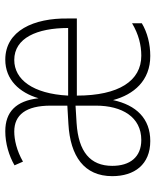

<svg xmlns="http://www.w3.org/2000/svg" viewBox="49 -628 589 727"><g transform="rotate(-90 343.5 -264.5)"><path d="M481 -539C405 -539 356 -485 335 -413C325 -499 283 -539 210 -539C164 -539 117 -525 81 -504L95 -472C137 -496 178 -505 209 -505C272 -505 307 -461 307 -367V-304L238 -300C115 -293 40 -240 40 -134C40 -50 84 10 173 10C258 10 309 -43 328 -131C349 -52 402 10 495 10C540 10 584 -1 619 -22V-59C577 -34 536 -24 496 -24C401 -24 345 -109 345 -268H637V-301C639 -431 591 -539 481 -539ZM480 -505C563 -505 601 -419 601 -301H345C352 -435 406 -505 480 -505ZM241 -269 307 -273V-196C307 -97 264 -24 177 -24C112 -24 79 -67 79 -134C79 -217 132 -262 241 -269Z"/></g></svg>

Font: Noto Sans Condensed ExtraLight
Style: Regular
Weight: 200
Width: 3
Designer: Monotype Design Team
Foundry: Monotype Imaging Inc.
Version: Version 2.013